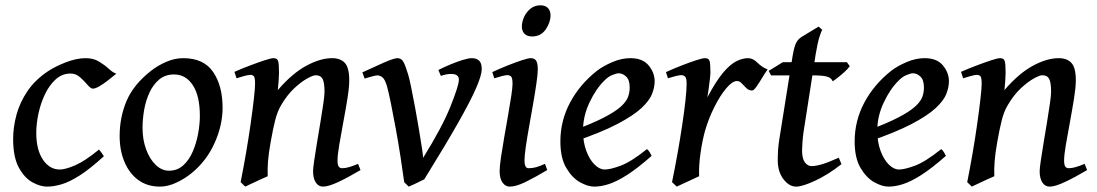

<svg xmlns="http://www.w3.org/2000/svg" viewBox="-20 -673 4074 713"><path d="M412.1 -399.4Q398.4 -388.2 381.6 -375Q364.7 -361.8 349.4 -352.8Q334 -343.8 324.7 -343.8Q316.9 -343.8 305.2 -357.7Q293.5 -371.6 277.8 -385.7Q262.2 -399.9 242.2 -399.9Q210.9 -399.9 187.3 -378.7Q163.6 -357.4 147.5 -324Q131.3 -290.5 123 -252.2Q114.7 -213.9 114.7 -179.7Q114.7 -116.7 139.4 -80.1Q164.1 -43.5 202.1 -43.5Q222.7 -43.5 259 -59.1Q295.4 -74.7 347.7 -117.7Q351.6 -113.3 357.7 -105Q363.8 -96.7 365.7 -92.8Q314.9 -46.4 276.9 -22Q238.8 2.4 209.2 11.2Q179.7 20 154.3 20Q130.4 20 101.1 4.4Q71.8 -11.2 50.3 -50Q28.8 -88.9 28.8 -157.2Q28.8 -201.2 41.3 -247.1Q53.7 -293 82.3 -335Q110.8 -377 158.7 -408.7Q186 -426.8 225.3 -441.9Q264.6 -457 298.3 -457Q327.1 -457 347.9 -444.3Q368.7 -431.6 384 -417.5Q399.4 -403.3 412.1 -399.4Z M806.6 -272.9Q806.6 -208 776.9 -141.8Q747.1 -75.7 692.4 -30.8Q667 -9.8 635.3 5.1Q603.5 20 574.2 20Q526.9 20 493.4 -4.6Q460 -29.3 442.1 -72Q424.3 -114.7 424.3 -168Q424.3 -237.8 450.2 -298.6Q476.1 -359.4 541 -410.2Q565.9 -429.7 597.4 -443.4Q628.9 -457 660.2 -457Q736.8 -457 771.7 -405.5Q806.6 -354 806.6 -272.9ZM722.2 -242.2Q722.2 -316.9 696 -356.7Q669.9 -396.5 626.5 -396.5Q593.3 -396.5 570.8 -377.4Q548.3 -358.4 534.7 -328.4Q521 -298.3 515.1 -263.9Q509.3 -229.5 509.3 -198.2Q509.3 -154.8 522.5 -118.7Q535.6 -82.5 558.1 -60.8Q580.6 -39.1 607.4 -39.1Q638.7 -39.1 660.6 -59.1Q682.6 -79.1 696 -110.6Q709.5 -142.1 715.8 -177.2Q722.2 -212.4 722.2 -242.2Z M1318.8 -41.5Q1274.4 -15.1 1237.3 2.4Q1200.2 20 1179.7 20Q1162.6 20 1152.6 4.6Q1142.6 -10.7 1142.6 -37.1Q1142.6 -47.4 1146.7 -76.2Q1150.9 -105 1157.2 -143.1Q1163.6 -181.2 1169.9 -219.5Q1176.3 -257.8 1180.7 -288.3Q1185.1 -318.8 1185.1 -332Q1185.1 -366.2 1178 -379.9Q1170.9 -393.6 1151.9 -393.6Q1143.1 -393.6 1121.3 -381.8Q1099.6 -370.1 1073.2 -345.7Q1046.9 -321.3 1024.4 -283.2Q1010.3 -259.8 1002 -227.1Q993.7 -194.3 985.4 -147Q977.5 -103.5 975.3 -74.5Q973.1 -45.4 974.1 -18.6Q965.3 -14.6 948.5 -7.1Q931.6 0.5 915.3 8.3Q898.9 16.1 890.6 20L873.5 3.4Q883.3 -44.9 893.1 -101.3Q902.8 -157.7 910.4 -210.9Q918 -264.2 922.6 -304.7Q927.2 -345.2 927.2 -362.3Q927.2 -384.8 922.6 -389.9Q918 -395 909.2 -395Q901.9 -395 884.5 -390.1Q867.2 -385.3 858.4 -382.3L850.6 -406.2Q878.4 -418.5 908.7 -429.9Q939 -441.4 962.9 -449.2Q986.8 -457 995.6 -457Q1009.3 -457 1012.7 -446.8Q1016.1 -436.5 1016.1 -401.9Q1016.1 -391.6 1014.6 -371.1Q1013.2 -350.6 1011.7 -338.4Q1064.9 -400.4 1117.2 -428.7Q1169.4 -457 1213.4 -457Q1244.1 -457 1260.5 -439.5Q1276.9 -421.9 1276.9 -374.5Q1276.9 -349.1 1270.3 -307.6Q1263.7 -266.1 1255.1 -220.5Q1246.6 -174.8 1240 -136Q1233.4 -97.2 1233.4 -77.1Q1233.4 -60.5 1237.8 -54.4Q1242.2 -48.3 1251 -48.3Q1272 -48.3 1309.6 -64.5Z M1769 -416Q1769 -395 1749 -348.1Q1729 -301.3 1682.1 -218.5Q1635.3 -135.7 1555.7 -7.3Q1547.4 -2.9 1527.6 6.6Q1507.8 16.1 1497.6 20L1481 3.4Q1475.6 -37.6 1467.5 -89.6Q1459.5 -141.6 1450 -193.6Q1440.4 -245.6 1431.9 -288.1Q1423.3 -330.6 1417 -353Q1409.2 -379.4 1399.7 -386.2Q1390.1 -393.1 1381.8 -393.1Q1375 -393.1 1359.6 -388.7Q1344.2 -384.3 1334 -381.3L1325.7 -404.3Q1366.7 -423.3 1404.8 -440.2Q1442.9 -457 1456.1 -457Q1470.2 -457 1478 -443.4Q1485.8 -429.7 1496.1 -395Q1500.5 -379.9 1507.3 -346.7Q1514.2 -313.5 1521.7 -272.5Q1529.3 -231.4 1535.9 -191.7Q1542.5 -151.9 1546.9 -123Q1551.3 -94.2 1551.3 -86.9Q1622.1 -200.7 1653.1 -278.3Q1684.1 -356 1684.1 -377Q1684.1 -398.4 1655.3 -398.4Q1647 -398.4 1637.5 -396.7Q1627.9 -395 1617.2 -391.1L1607.9 -413.1Q1627 -422.9 1651.4 -433.1Q1675.8 -443.4 1697.8 -450.2Q1719.7 -457 1731.9 -457Q1749 -457 1759 -448Q1769 -439 1769 -416Z M2024.4 -616.2Q2024.4 -589.4 2006.3 -563.5Q1988.3 -537.6 1956.1 -537.6Q1937.5 -537.6 1927.7 -547.6Q1918 -557.6 1918 -574.2Q1918 -591.8 1926.3 -610.1Q1934.6 -628.4 1950.2 -640.9Q1965.8 -653.3 1986.8 -653.3Q2005.4 -653.3 2014.9 -643.1Q2024.4 -632.8 2024.4 -616.2ZM2012.2 -41.5Q1966.3 -14.2 1931.4 2.9Q1896.5 20 1873 20Q1856.4 20 1845.9 4.6Q1835.4 -10.7 1835.4 -37.1Q1835.4 -54.7 1840.3 -88.1Q1845.2 -121.6 1852.3 -162.4Q1859.4 -203.1 1866.5 -243.4Q1873.5 -283.7 1878.4 -315.4Q1883.3 -347.2 1883.3 -361.3Q1883.3 -383.8 1877.9 -388.9Q1872.6 -394 1863.3 -394Q1857.4 -394 1842.5 -390.1Q1827.6 -386.2 1815.4 -382.3L1808.1 -405.3Q1835.4 -418 1864.7 -429.7Q1894 -441.4 1917.7 -449.2Q1941.4 -457 1951.2 -457Q1964.8 -457 1970.9 -447.8Q1977.1 -438.5 1977.1 -416Q1977.1 -398.9 1972.2 -364.7Q1967.3 -330.6 1960 -288.6Q1952.6 -246.6 1945.1 -204.3Q1937.5 -162.1 1932.6 -128.2Q1927.7 -94.2 1927.7 -77.1Q1927.7 -48.3 1942.4 -48.3Q1957.5 -48.3 1970.7 -52Q1983.9 -55.7 2003.9 -64.5Z M2411.1 -371.1Q2411.1 -349.6 2401.6 -324.7Q2392.1 -299.8 2362.1 -271.7Q2332 -243.7 2272 -212.2Q2211.9 -180.7 2110.8 -146.5L2107.4 -187.5Q2179.7 -214.4 2222.2 -236.3Q2264.6 -258.3 2285.2 -276.9Q2305.7 -295.4 2312 -312.5Q2318.4 -329.6 2318.4 -348.1Q2318.4 -376 2305.4 -388.4Q2292.5 -400.9 2277.3 -400.9Q2269.5 -400.9 2253.9 -394.5Q2238.3 -388.2 2225.1 -374.5Q2193.4 -343.8 2169.2 -292.7Q2145 -241.7 2145 -188Q2145 -145.5 2157.2 -112.8Q2169.4 -80.1 2188 -61.8Q2206.5 -43.5 2225.6 -43.5Q2246.1 -43.5 2284.7 -57.6Q2323.2 -71.8 2382.3 -119.1Q2387.7 -116.2 2393.1 -106.9Q2398.4 -97.7 2399.9 -94.2Q2346.7 -47.4 2308.1 -22.9Q2269.5 1.5 2240.7 10.7Q2211.9 20 2186.5 20Q2163.1 20 2133.8 3.7Q2104.5 -12.7 2082.8 -49.6Q2061 -86.4 2061 -147.9Q2061 -224.6 2096.9 -292Q2132.8 -359.4 2196.3 -409.7Q2218.8 -427.2 2253.2 -442.1Q2287.6 -457 2320.8 -457Q2366.7 -457 2388.9 -429.9Q2411.1 -402.8 2411.1 -371.1Z M2830.6 -415Q2822.8 -404.8 2811.5 -386Q2800.3 -367.2 2789.8 -352.1Q2779.3 -336.9 2772.9 -336.9Q2760.7 -336.9 2751.7 -345.7Q2742.7 -354.5 2734.6 -363.3Q2726.6 -372.1 2716.8 -372.1Q2699.7 -372.1 2677 -345.2Q2654.3 -318.4 2633.1 -276.1Q2611.8 -233.9 2598.1 -187Q2587.9 -150.4 2581.3 -103.8Q2574.7 -57.1 2576.2 -18.6Q2567.9 -14.6 2551 -6.8Q2534.2 1 2517.6 8.5Q2501 16.1 2493.2 20L2475.6 3.4Q2486.3 -48.3 2496.1 -103.3Q2505.9 -158.2 2513.4 -208.7Q2521 -259.3 2525.4 -299.3Q2529.8 -339.4 2529.8 -361.3Q2529.8 -383.8 2523.7 -388.9Q2517.6 -394 2509.8 -394Q2502 -394 2485.1 -389.4Q2468.3 -384.8 2460.4 -382.3L2453.1 -405.3Q2481 -418 2511 -429.7Q2541 -441.4 2564.9 -449.2Q2588.9 -457 2598.1 -457Q2611.8 -457 2615 -446.5Q2618.2 -436 2618.2 -403.3Q2618.2 -396.5 2616.2 -379.2Q2614.3 -361.8 2611.6 -342.8Q2608.9 -323.7 2606.9 -311.5Q2638.7 -371.6 2665 -402.8Q2691.4 -434.1 2714.4 -445.6Q2737.3 -457 2758.3 -457Q2775.9 -457 2792.5 -440.4Q2809.1 -423.8 2830.6 -415Z M3135.7 -427.2Q3129.4 -418 3116.5 -406.2Q3103.5 -394.5 3090.8 -384.5Q3078.1 -374.5 3072.3 -371.1Q3066.4 -384.8 3049.8 -388.9Q3033.2 -393.1 2998.5 -393.1H2843.3L2834.5 -409.7L2886.7 -441.9H3125ZM3105 -63.5Q3055.2 -24.4 3007.6 -2.2Q2960 20 2936.5 20Q2910.6 20 2889.4 -7.6Q2868.2 -35.2 2868.2 -78.1Q2868.2 -96.7 2869.4 -116Q2870.6 -135.3 2875 -162.1L2922.4 -459Q2928.7 -498 2935.8 -512.5Q2942.9 -526.9 2956.1 -535.6L3020 -574.2L3033.7 -562Q3030.3 -558.6 3023.2 -536.4Q3016.1 -514.2 3008.8 -470.2L2964.4 -185.1Q2961.4 -166 2960 -145Q2958.5 -124 2958.5 -114.3Q2958.5 -84 2969 -70.1Q2979.5 -56.2 2993.2 -56.2Q3010.3 -56.2 3034.2 -63.5Q3058.1 -70.8 3094.7 -87.4Z M3503.9 -371.1Q3503.9 -349.6 3494.4 -324.7Q3484.9 -299.8 3454.8 -271.7Q3424.8 -243.7 3364.7 -212.2Q3304.7 -180.7 3203.6 -146.5L3200.2 -187.5Q3272.5 -214.4 3314.9 -236.3Q3357.4 -258.3 3377.9 -276.9Q3398.4 -295.4 3404.8 -312.5Q3411.1 -329.6 3411.1 -348.1Q3411.1 -376 3398.2 -388.4Q3385.3 -400.9 3370.1 -400.9Q3362.3 -400.9 3346.7 -394.5Q3331.1 -388.2 3317.9 -374.5Q3286.1 -343.8 3262 -292.7Q3237.8 -241.7 3237.8 -188Q3237.8 -145.5 3250 -112.8Q3262.2 -80.1 3280.8 -61.8Q3299.3 -43.5 3318.4 -43.5Q3338.9 -43.5 3377.4 -57.6Q3416 -71.8 3475.1 -119.1Q3480.5 -116.2 3485.8 -106.9Q3491.2 -97.7 3492.7 -94.2Q3439.5 -47.4 3400.9 -22.9Q3362.3 1.5 3333.5 10.7Q3304.7 20 3279.3 20Q3255.9 20 3226.6 3.7Q3197.3 -12.7 3175.5 -49.6Q3153.8 -86.4 3153.8 -147.9Q3153.8 -224.6 3189.7 -292Q3225.6 -359.4 3289.1 -409.7Q3311.5 -427.2 3345.9 -442.1Q3380.4 -457 3413.6 -457Q3459.5 -457 3481.7 -429.9Q3503.9 -402.8 3503.9 -371.1Z M4017.1 -41.5Q3972.7 -15.1 3935.5 2.4Q3898.4 20 3877.9 20Q3860.8 20 3850.8 4.6Q3840.8 -10.7 3840.8 -37.1Q3840.8 -47.4 3845 -76.2Q3849.1 -105 3855.5 -143.1Q3861.8 -181.2 3868.2 -219.5Q3874.5 -257.8 3878.9 -288.3Q3883.3 -318.8 3883.3 -332Q3883.3 -366.2 3876.2 -379.9Q3869.1 -393.6 3850.1 -393.6Q3841.3 -393.6 3819.6 -381.8Q3797.9 -370.1 3771.5 -345.7Q3745.1 -321.3 3722.7 -283.2Q3708.5 -259.8 3700.2 -227.1Q3691.9 -194.3 3683.6 -147Q3675.8 -103.5 3673.6 -74.5Q3671.4 -45.4 3672.4 -18.6Q3663.6 -14.6 3646.7 -7.1Q3629.9 0.5 3613.5 8.3Q3597.2 16.1 3588.9 20L3571.8 3.4Q3581.5 -44.9 3591.3 -101.3Q3601.1 -157.7 3608.6 -210.9Q3616.2 -264.2 3620.8 -304.7Q3625.5 -345.2 3625.5 -362.3Q3625.5 -384.8 3620.8 -389.9Q3616.2 -395 3607.4 -395Q3600.1 -395 3582.8 -390.1Q3565.4 -385.3 3556.6 -382.3L3548.8 -406.2Q3576.7 -418.5 3606.9 -429.9Q3637.2 -441.4 3661.1 -449.2Q3685.1 -457 3693.8 -457Q3707.5 -457 3710.9 -446.8Q3714.4 -436.5 3714.4 -401.9Q3714.4 -391.6 3712.9 -371.1Q3711.4 -350.6 3710 -338.4Q3763.2 -400.4 3815.4 -428.7Q3867.7 -457 3911.6 -457Q3942.4 -457 3958.7 -439.5Q3975.1 -421.9 3975.1 -374.5Q3975.1 -349.1 3968.5 -307.6Q3961.9 -266.1 3953.4 -220.5Q3944.8 -174.8 3938.2 -136Q3931.6 -97.2 3931.6 -77.1Q3931.6 -60.5 3936 -54.4Q3940.4 -48.3 3949.2 -48.3Q3970.2 -48.3 4007.8 -64.5Z"/></svg>

Font: Gentium Book Plus
Style: Italic
Weight: 400
Italic angle: -8°
Designer: Victor Gaultney, Annie Olsen, Iska Routamaa, Becca Hirsbrunner
Foundry: SIL International
Version: Version 6.101